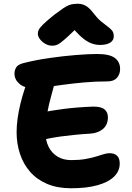

<svg xmlns="http://www.w3.org/2000/svg" viewBox="-20 -1000 704 1027"><path d="M360.6 7Q287 7 232.3 -16.2Q177.6 -39.4 141.4 -80.7Q105.2 -122 87 -176.6Q68.8 -231.2 68.8 -293Q68.8 -327 74.2 -366.7Q79.6 -406.4 90.1 -448.6Q100.6 -490.8 114.6 -532.2Q127.2 -571 153.1 -592.5Q179 -614 214.2 -614Q232.8 -614 246.6 -607.2Q260.4 -600.4 267.4 -587.3Q274.4 -574.2 272 -554Q265.8 -528.2 254.1 -487.6Q242.4 -447 232.9 -397.1Q223.4 -347.2 223.2 -291.8Q223.2 -248.8 239.7 -215.3Q256.2 -181.8 287.2 -162.7Q318.2 -143.6 360.6 -143.6Q403.4 -143.6 435.8 -149.2Q468.2 -154.8 492 -162.1Q515.8 -169.4 533.6 -175Q551.4 -180.6 565.2 -180.6Q592.8 -180.6 606.6 -166.6Q620.4 -152.6 620.4 -125.4Q620.4 -84.8 589.9 -55.1Q559.4 -25.4 501.3 -9.2Q443.2 7 360.6 7ZM192.6 -249Q170 -244 157.1 -253.2Q144.2 -262.4 139.1 -280.7Q134 -299 134 -320Q134 -347.6 152.3 -368.9Q170.6 -390.2 199.4 -396.8Q225.4 -402.8 255.2 -407.8Q285 -412.8 319.5 -417.2Q354 -421.6 393.7 -424.9Q433.4 -428.2 479.2 -429.8Q522.2 -429.8 539.7 -414.4Q557.2 -399 557.2 -373.4Q557.2 -332.2 530.8 -310.2Q504.4 -288.2 465 -285.4Q418.8 -282.6 379.7 -278.7Q340.6 -274.8 307.5 -270.3Q274.4 -265.8 246.2 -260.3Q218 -254.8 192.6 -249ZM162.4 -528Q111.2 -528 84.3 -551.2Q57.4 -574.4 57.4 -606.6Q57.4 -623.4 66.3 -639Q75.2 -654.6 105.2 -662.4Q170 -679 244 -689.6Q318 -700.2 385.6 -705.7Q453.2 -711.2 499 -711.2Q566.6 -711.2 594.5 -689.8Q622.4 -668.4 622.4 -631Q622.4 -602.8 605.6 -583.7Q588.8 -564.6 555 -564.6Q489.8 -564.6 428.8 -559Q367.8 -553.4 315.8 -546.3Q263.8 -539.2 224.2 -533.6Q184.6 -528 162.4 -528ZM259 -755.6Q240 -755.6 222.4 -765.6Q204.8 -775.6 193.6 -790.5Q182.4 -805.4 182.4 -820.4Q182.4 -830.6 187.4 -840.9Q192.4 -851.2 210.9 -869.7Q229.4 -888.2 270.2 -921Q299.6 -942.6 318.3 -955.7Q337 -968.8 354.5 -974.4Q372 -980 395.8 -980Q421 -980 440.5 -968Q460 -956 478.4 -931.4Q500.6 -902.2 520.5 -885.7Q540.4 -869.2 555.7 -858.2Q571 -847.2 579.8 -836Q588.6 -824.8 588.6 -805.8Q588.6 -784.2 569.4 -771.9Q550.2 -759.6 514.8 -759.6Q490.8 -759.6 466.5 -769Q442.2 -778.4 414.4 -803.1Q386.6 -827.8 350 -873.2L411.8 -871.8Q371.2 -830.6 345.5 -806.9Q319.8 -783.2 304.6 -772Q289.4 -760.8 279.4 -758.2Q269.4 -755.6 259 -755.6Z"/></svg>

Font: Shantell Sans Light
Style: Regular
Weight: 300
Designer: Stephen Nixon, Anya Danilova, Shantell Martin
Foundry: Arrow Type
Version: Version 1.011;[c5ecc13dd]